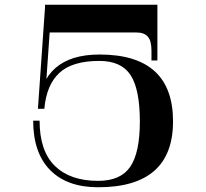

<svg xmlns="http://www.w3.org/2000/svg" viewBox="-20 -770 870 810"><path d="M140 -311H167L197 -740H170ZM147 -261H120Q120 -125 191.5 -52.5Q263 20 394 20Q710 20 710 -258Q710 -540 400 -540Q157 -540 140 -311H167Q176 -412 230.5 -462.5Q285 -513 399 -513Q492 -513 531 -453Q570 -393 570 -257Q570 -126 529.5 -66.5Q489 -7 394 -7Q276 -7 211.5 -70Q147 -133 147 -261ZM644 -515V-750H170V-727L189 -633H555Q588 -633 603.5 -615.5Q619 -598 619 -557V-515Z"/></svg>

Font: Solide Mirage
Style: Etroit
Weight: 400
Designer: Jérémy Landes
Foundry: Velvetyne Type Foundry
Version: Version 1.1